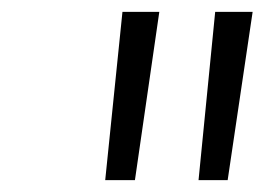

<svg xmlns="http://www.w3.org/2000/svg" viewBox="-20 -770 446 323"><path d="M157 -467 186 -750H248L207 -467ZM314 -467 342 -750H405L363 -467Z"/></svg>

Font: Orkney Light
Style: LightItalic
Weight: 300
Designer: Samuel Oakes and Alfredo Marco Pradil
Foundry: Alfredo Marco Pradil
Version: 1.0; ttfautohint (v1.5)